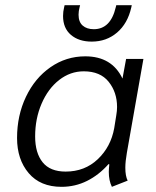

<svg xmlns="http://www.w3.org/2000/svg" viewBox="-20 -713 603 743"><path d="M46 -179Q46 -266 80.5 -338.5Q115 -411 175.5 -453Q236 -495 310 -495Q413 -495 454 -409L468 -485H535L471 -122Q465 -88 465 -64Q465 -32 474 -14L413 10Q401 -14 401 -48Q401 -57 403 -77L400 -78Q363 -36 317 -13Q271 10 218 10Q136 10 91 -43Q46 -96 46 -179ZM422 -217 430 -267Q433 -284 433 -299Q433 -356 400.5 -396.5Q368 -437 304 -437Q252 -437 209 -403.5Q166 -370 141 -312Q116 -254 116 -185Q116 -121 145 -85Q174 -49 234 -49Q308 -49 358.5 -97Q409 -145 422 -217ZM224 -651Q224 -668 228 -684L230 -693H290L288 -685Q284 -670 284 -656Q284 -628 300 -614Q316 -600 343 -600Q408 -600 428 -685L430 -693H490L488 -684Q474 -622 433 -587Q392 -552 335 -552Q285 -552 254.5 -578Q224 -604 224 -651Z"/></svg>

Font: Niramit Light
Style: Italic
Weight: 300
Italic angle: -10°
Designer: Katatrad Aksorn Co.,Ltd.
Foundry: Cadson Demak Co.,Ltd.
Version: Version 1.000; ttfautohint (v1.6)